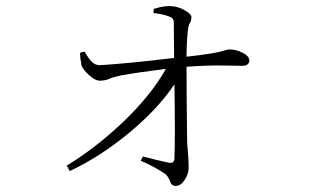

<svg xmlns="http://www.w3.org/2000/svg" viewBox="-20 -575 1040 633"><path d="M210 -11 200 -29Q297 -88 387.5 -174.5Q478 -261 527 -348Q439 -337 377 -326Q354 -321 340 -315Q326 -309 309 -309Q294 -309 274.5 -326.5Q255 -344 249 -358Q244 -383 244 -401L259 -405Q271 -383 282.5 -371.5Q294 -360 309 -360Q405 -366 554 -384L553 -499Q553 -510 548.5 -514.5Q544 -519 534 -522Q514 -529 486 -532L487 -546Q497 -549 510.5 -552Q524 -555 539 -555Q564 -555 587.5 -542Q611 -529 611 -519Q611 -506 606 -499Q601 -492 599 -471Q595 -430 595 -388Q689 -399 709 -405.5Q729 -412 737 -412Q758 -412 780 -401Q802 -390 802 -375Q802 -362 785 -358Q760 -358 714 -359Q668 -360 595 -355Q595 -249 597 -105Q602 -52 602 -23Q602 -2 589 18Q576 38 559 38Q546 38 541 24Q536 10 527 0Q489 -26 444 -45L451 -59Q501 -46 539 -38Q553 -37 555 -49Q558 -129 555 -297Q500 -215 405 -136.5Q310 -58 210 -11Z"/></svg>

Font: Minh Nguyen ExtraLight
Style: Regular
Weight: 250
Designer: Ryoko NISHIZUKA 西塚涼子 (kana & ideographs); Frank Grießhammer (Latin, Greek & Cyrillic); Wenlong ZHANG 张文龙 (bopomofo); San
Foundry: Adobe
Version: Version 1.100;July 7, 2023;FontCreator 14.0.0.2814 64-bit